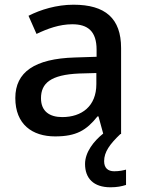

<svg xmlns="http://www.w3.org/2000/svg" viewBox="-20 -569 614 815"><path d="M422 115C422 76 446 43 491 0H494V-365C494 -491 427 -549 292 -549C220 -549 152 -528 101 -502L135 -425C181 -447 232 -466 287 -466C352 -466 390 -437 390 -358V-328L298 -325C127 -320 45 -263 45 -153C45 -41 117 10 214 10C304 10 347 -16 394 -75H398L418 -2C378 30 341 77 341 127C341 188 377 226 449 226C477 226 496 222 515 216V151C504 154 487 158 465 158C438 158 422 144 422 115ZM317 -257 389 -259V-212C389 -118 327 -72 244 -72C191 -72 154 -96 154 -152C154 -215 194 -252 317 -257Z"/></svg>

Font: Noto Sans Bassa Vah Medium
Style: Regular
Weight: 500
Designer: Monotype Design Team
Foundry: Monotype Imaging Inc.
Version: Version 2.002